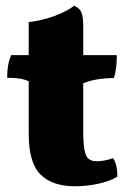

<svg xmlns="http://www.w3.org/2000/svg" viewBox="-20 -640 439 669"><path d="M241 9Q162 9 121 -32Q80 -73 80 -174V-357Q64 -364 46 -366.5Q28 -369 5 -369Q5 -392 8 -410.5Q11 -429 19 -448H80V-563Q125 -568 169 -584Q213 -600 238 -620Q256 -613 263 -598.5Q270 -584 270 -550V-448H387Q387 -422 384.5 -403.5Q382 -385 377 -368Q346 -368 319.5 -363.5Q293 -359 270 -350V-186Q270 -140 274.5 -117Q279 -94 289.5 -86Q300 -78 317 -78Q329 -78 345 -81Q361 -84 374 -89Q389 -67 389 -25Q367 -10 326 -0.5Q285 9 241 9Z"/></svg>

Font: Vollkorn Black
Style: Regular
Weight: 900
Designer: Friedrich Althausen
Foundry: Friedrich Althausen
Version: Version 5.000